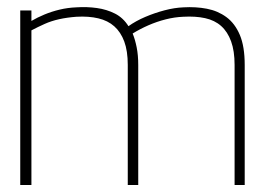

<svg xmlns="http://www.w3.org/2000/svg" viewBox="-20 -530 757 550"><path d="M652 -344V0H681V-344Q681 -397 667 -430Q653 -463 628.5 -481Q604 -499 572.5 -505Q541 -511 506 -509Q480 -508 451.5 -500.5Q423 -493 396 -481.5Q369 -470 348 -455Q333 -479 309.5 -491Q286 -503 257.5 -507Q229 -511 199 -509Q174 -508 151 -502.5Q128 -497 107.5 -488.5Q87 -480 70 -470V-500H38V0H70V-443Q89 -453 108 -461.5Q127 -470 149.5 -475Q172 -480 199 -482Q234 -484 261.5 -477.5Q289 -471 307.5 -454.5Q326 -438 336 -411Q346 -384 346 -344V0H376V-344Q376 -372 371.5 -394.5Q367 -417 360 -434Q381 -447 405 -457.5Q429 -468 454.5 -474.5Q480 -481 505 -482Q540 -484 567.5 -478Q595 -472 613.5 -455.5Q632 -439 642 -411.5Q652 -384 652 -344Z"/></svg>

Font: Advent Pro ExtraLight
Style: Regular
Weight: 250
Version: Version 3.000